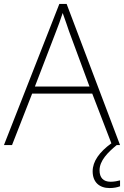

<svg xmlns="http://www.w3.org/2000/svg" viewBox="-20 -736 630 974"><path d="M485 128C485 79 527 37 572 0H589L318 -716H281L0 0H41L143 -261H448L545 -9C484 35 450 83 450 133C450 189 485 218 536 218C558 218 576 214 589 209V179C578 182 560 186 541 186C504 186 485 165 485 128ZM330 -578 434 -297H157L265 -578C275 -604 288 -638 298 -670C310 -636 323 -600 330 -578Z"/></svg>

Font: Noto Sans Sinhala ExtraLight
Style: Regular
Weight: 200
Designer: Jelle Bosma - Monotype Design Team
Foundry: Monotype Imaging Inc.
Version: Version 2.006